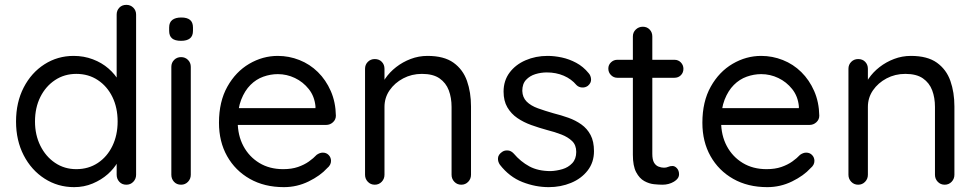

<svg xmlns="http://www.w3.org/2000/svg" viewBox="-20 -760 4021 790"><path d="M500 -740Q517 -740 528.5 -728.5Q540 -717 540 -700V-41Q540 -24 528.5 -12Q517 0 500 0Q482 0 471 -12Q460 -24 460 -41V-136L479 -143Q479 -119 464 -92.5Q449 -66 423 -43Q397 -20 361.5 -5Q326 10 285 10Q218 10 163.5 -25Q109 -60 77.5 -121Q46 -182 46 -260Q46 -339 77.5 -400Q109 -461 163 -495.5Q217 -530 283 -530Q325 -530 362 -516Q399 -502 426.5 -478Q454 -454 470 -425Q486 -396 486 -367L460 -373V-700Q460 -717 471 -728.5Q482 -740 500 -740ZM294 -64Q344 -64 382.5 -89.5Q421 -115 442.5 -159.5Q464 -204 464 -260Q464 -317 442.5 -361Q421 -405 382.5 -430.5Q344 -456 294 -456Q245 -456 206.5 -430.5Q168 -405 146 -361Q124 -317 124 -260Q124 -205 146 -160.5Q168 -116 206.5 -90Q245 -64 294 -64Z M765 -41Q765 -24 753.5 -12Q742 0 725 0Q707 0 696 -12Q685 -24 685 -41V-485Q685 -502 696.5 -513.5Q708 -525 725 -525Q742 -525 753.5 -513.5Q765 -502 765 -485ZM725 -592Q700 -592 688 -602Q676 -612 676 -633V-647Q676 -668 689 -678Q702 -688 726 -688Q750 -688 762 -678Q774 -668 774 -647V-633Q774 -612 761.5 -602Q749 -592 725 -592Z M1148 10Q1068 10 1008 -24Q948 -58 914.5 -117.5Q881 -177 881 -255Q881 -342 915.5 -403.5Q950 -465 1005.5 -497.5Q1061 -530 1123 -530Q1169 -530 1212 -513Q1255 -496 1288 -463.5Q1321 -431 1341 -385.5Q1361 -340 1362 -284Q1362 -268 1350 -257Q1338 -246 1322 -246H927L909 -315H1294L1278 -301V-323Q1274 -364 1250.5 -393.5Q1227 -423 1193.5 -439Q1160 -455 1123 -455Q1093 -455 1063.5 -444.5Q1034 -434 1010.5 -410.5Q987 -387 972.5 -350Q958 -313 958 -261Q958 -203 981.5 -159Q1005 -115 1047 -89.5Q1089 -64 1145 -64Q1180 -64 1206 -73Q1232 -82 1251 -95.5Q1270 -109 1283 -123Q1296 -132 1308 -132Q1323 -132 1332.5 -122Q1342 -112 1342 -98Q1342 -81 1326 -68Q1298 -37 1250 -13.5Q1202 10 1148 10Z M1739 -530Q1807 -530 1846 -502Q1885 -474 1901.5 -427Q1918 -380 1918 -322V-41Q1918 -24 1906.5 -12Q1895 0 1878 0Q1861 0 1849.5 -12Q1838 -24 1838 -41V-320Q1838 -358 1826.5 -388.5Q1815 -419 1788.5 -437.5Q1762 -456 1716 -456Q1674 -456 1639 -437.5Q1604 -419 1583 -388.5Q1562 -358 1562 -320V-41Q1562 -24 1550.5 -12Q1539 0 1522 0Q1505 0 1493.5 -12Q1482 -24 1482 -41V-477Q1482 -494 1493.5 -505.5Q1505 -517 1522 -517Q1540 -517 1551 -505.5Q1562 -494 1562 -477V-406L1542 -384Q1547 -410 1565 -436.5Q1583 -463 1610 -484Q1637 -505 1670 -517.5Q1703 -530 1739 -530Z M2037 -82Q2028 -95 2029 -109.5Q2030 -124 2046 -135Q2056 -142 2069.5 -141Q2083 -140 2094 -128Q2122 -95 2158 -75.5Q2194 -56 2246 -56Q2270 -57 2294 -64Q2318 -71 2334.5 -88.5Q2351 -106 2351 -135Q2351 -163 2334 -179.5Q2317 -196 2290 -206.5Q2263 -217 2231 -225Q2198 -234 2166 -245.5Q2134 -257 2108.5 -274.5Q2083 -292 2067.5 -318.5Q2052 -345 2052 -383Q2052 -428 2076.5 -461Q2101 -494 2142.5 -512Q2184 -530 2233 -530Q2261 -530 2291.5 -523.5Q2322 -517 2351 -501.5Q2380 -486 2402 -459Q2411 -449 2412 -434Q2413 -419 2399 -407Q2388 -399 2374.5 -400Q2361 -401 2352 -410Q2331 -435 2299.5 -448.5Q2268 -462 2230 -462Q2206 -462 2183 -455Q2160 -448 2144.5 -431.5Q2129 -415 2129 -386Q2130 -359 2147 -342Q2164 -325 2193 -314.5Q2222 -304 2257 -294Q2289 -286 2318.5 -275.5Q2348 -265 2372 -248Q2396 -231 2410 -204.5Q2424 -178 2424 -138Q2424 -92 2398 -58.5Q2372 -25 2329.5 -7.5Q2287 10 2238 10Q2183 10 2129.5 -11Q2076 -32 2037 -82Z M2520 -514H2755Q2771 -514 2781.5 -503Q2792 -492 2792 -477Q2792 -461 2781.5 -450.5Q2771 -440 2755 -440H2520Q2505 -440 2494 -451Q2483 -462 2483 -478Q2483 -493 2494 -503.5Q2505 -514 2520 -514ZM2625 -650Q2642 -650 2653 -638.5Q2664 -627 2664 -610V-127Q2664 -103 2671 -91Q2678 -79 2689.5 -74.5Q2701 -70 2712 -70Q2722 -70 2729.5 -73.5Q2737 -77 2747 -77Q2757 -77 2765.5 -67.5Q2774 -58 2774 -43Q2774 -25 2753 -12.5Q2732 0 2706 0Q2692 0 2671.5 -2Q2651 -4 2631 -15Q2611 -26 2597.5 -51.5Q2584 -77 2584 -123V-610Q2584 -627 2596 -638.5Q2608 -650 2625 -650Z M3137 10Q3057 10 2997 -24Q2937 -58 2903.5 -117.5Q2870 -177 2870 -255Q2870 -342 2904.5 -403.5Q2939 -465 2994.5 -497.5Q3050 -530 3112 -530Q3158 -530 3201 -513Q3244 -496 3277 -463.5Q3310 -431 3330 -385.5Q3350 -340 3351 -284Q3351 -268 3339 -257Q3327 -246 3311 -246H2916L2898 -315H3283L3267 -301V-323Q3263 -364 3239.5 -393.5Q3216 -423 3182.5 -439Q3149 -455 3112 -455Q3082 -455 3052.5 -444.5Q3023 -434 2999.5 -410.5Q2976 -387 2961.5 -350Q2947 -313 2947 -261Q2947 -203 2970.5 -159Q2994 -115 3036 -89.5Q3078 -64 3134 -64Q3169 -64 3195 -73Q3221 -82 3240 -95.5Q3259 -109 3272 -123Q3285 -132 3297 -132Q3312 -132 3321.5 -122Q3331 -112 3331 -98Q3331 -81 3315 -68Q3287 -37 3239 -13.5Q3191 10 3137 10Z M3728 -530Q3796 -530 3835 -502Q3874 -474 3890.5 -427Q3907 -380 3907 -322V-41Q3907 -24 3895.5 -12Q3884 0 3867 0Q3850 0 3838.5 -12Q3827 -24 3827 -41V-320Q3827 -358 3815.5 -388.5Q3804 -419 3777.5 -437.5Q3751 -456 3705 -456Q3663 -456 3628 -437.5Q3593 -419 3572 -388.5Q3551 -358 3551 -320V-41Q3551 -24 3539.5 -12Q3528 0 3511 0Q3494 0 3482.5 -12Q3471 -24 3471 -41V-477Q3471 -494 3482.5 -505.5Q3494 -517 3511 -517Q3529 -517 3540 -505.5Q3551 -494 3551 -477V-406L3531 -384Q3536 -410 3554 -436.5Q3572 -463 3599 -484Q3626 -505 3659 -517.5Q3692 -530 3728 -530Z"/></svg>

Font: Quicksand Light Medium
Style: Regular
Weight: 500
Version: Version 3.006